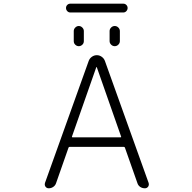

<svg xmlns="http://www.w3.org/2000/svg" viewBox="-20 -1057 1040 1041"><path d="M370.1 -316.4Q369.1 -312.5 373 -312.5H633.8Q638.7 -312.5 636.7 -316.4L504.9 -692.4Q504.9 -693.4 503.4 -693.4Q502 -693.4 502 -692.4ZM361.3 -989.3Q351.6 -989.3 344.7 -996.6Q337.9 -1003.9 337.9 -1013.7Q337.9 -1023.4 344.7 -1030.3Q351.6 -1037.1 361.3 -1037.1H648.4Q658.2 -1037.1 665 -1030.3Q671.9 -1023.4 671.9 -1013.7Q671.9 -1003.9 665 -996.6Q658.2 -989.3 648.4 -989.3ZM379.9 -834V-888.7Q379.9 -899.4 388.2 -907.7Q396.5 -916 407.2 -916Q418 -916 426.3 -907.7Q434.6 -899.4 434.6 -888.7V-834Q434.6 -822.3 426.3 -814.5Q418 -806.6 407.2 -806.6Q396.5 -806.6 388.2 -814.5Q379.9 -822.3 379.9 -834ZM574.2 -834V-888.7Q574.2 -899.4 582.5 -907.7Q590.8 -916 602.1 -916Q613.3 -916 621.6 -907.7Q629.9 -899.4 629.9 -888.7V-834Q629.9 -823.2 621.6 -814.9Q613.3 -806.6 602.1 -806.6Q590.8 -806.6 582.5 -814.9Q574.2 -823.2 574.2 -834ZM460.9 -726.6Q465.8 -740.2 478 -749Q490.2 -757.8 504.9 -757.8Q519.5 -757.8 531.7 -749Q543.9 -740.2 548.8 -726.6L786.1 -64.5Q787.1 -60.5 787.1 -57.6Q787.1 -50.8 783.2 -44.9Q776.4 -36.1 765.6 -36.1Q751 -36.1 739.7 -43.9Q728.5 -51.8 724.6 -65.4L657.2 -256.8Q655.3 -260.7 651.4 -260.7H357.4Q353.5 -260.7 351.6 -256.8L284.2 -64.5Q280.3 -51.8 269 -43.9Q257.8 -36.1 244.1 -36.1Q233.4 -36.1 226.6 -44.9Q222.7 -50.8 222.7 -56.6Q222.7 -60.5 223.6 -64.5Z"/></svg>

Font: Gen Jyuu Gothic L Monospace Light
Style: Regular
Weight: 300
Designer: [Source Han Sans]
Ryoko NISHIZUKA  (kana & ideographs); Paul D. Hunt (Latin, Greek & Cyrillic); Wenlong ZHANG  (bopomofo
Version: Version 1.002.20150607